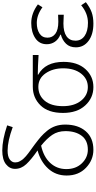

<svg xmlns="http://www.w3.org/2000/svg" viewBox="414 -1262 861 1730"><g transform="rotate(-90 845.0 -397.5)"><path d="M361 -37Q444 -37 486 -92.5Q528 -148 528 -239Q528 -308 494 -358Q460 -408 397 -458Q297 -436 241.5 -376Q186 -316 186 -231Q186 -145 238 -91Q290 -37 361 -37ZM580 -764 564 -714Q438 -760 352 -760Q299 -760 272.5 -740.5Q246 -721 246 -692Q246 -681 248.5 -670.5Q251 -660 257 -649.5Q263 -639 268.5 -630.5Q274 -622 285.5 -611Q297 -600 304.5 -593Q312 -586 328 -574Q344 -562 353 -555.5Q362 -549 381.5 -535Q401 -521 410 -514Q450 -484 476.5 -461Q503 -438 531 -404Q559 -370 573 -329.5Q587 -289 587 -241Q587 -125 527 -56Q467 13 360 13Q268 13 198 -53.5Q128 -120 128 -228Q128 -326 190.5 -394.5Q253 -463 354 -490Q273 -546 230.5 -591.5Q188 -637 188 -693Q188 -742 230 -775Q272 -808 354 -808Q449 -808 580 -764Z M925 13Q827 13 759.5 -60.5Q692 -134 692 -261Q692 -394 760 -463.5Q828 -533 928 -533H1214V-481Q1105 -488 1037 -488V-484Q1152 -420 1152 -256Q1152 -131 1087 -59Q1022 13 925 13ZM1094 -259Q1094 -352 1049 -417.5Q1004 -483 927 -483Q850 -483 801.5 -425.5Q753 -368 753 -261Q753 -160 802 -98.5Q851 -37 925 -37Q999 -37 1046.5 -98Q1094 -159 1094 -259Z M1497 13Q1400 13 1341.5 -30.5Q1283 -74 1283 -145Q1283 -200 1315.5 -233.5Q1348 -267 1397 -280V-285Q1356 -301 1333.5 -333.5Q1311 -366 1311 -407Q1311 -474 1365.5 -510.5Q1420 -547 1502 -547Q1590 -547 1670 -487L1644 -446Q1574 -497 1503 -497Q1445 -497 1407.5 -472.5Q1370 -448 1370 -401Q1370 -356 1405.5 -329.5Q1441 -303 1514 -303Q1550 -303 1577 -305V-254Q1530 -257 1498 -257Q1422 -257 1382.5 -229Q1343 -201 1343 -149Q1343 -96 1386 -66Q1429 -36 1504 -36Q1589 -36 1662 -97L1690 -55Q1642 -18 1598.5 -2.5Q1555 13 1497 13Z"/></g></svg>

Font: NotoSansHansLight
Style: Regular
Weight: 300
Designer: Ryoko NISHIZUKA  (kana & ideographs); Paul D. Hunt (Latin, Greek & Cyrillic); Wenlong ZHANG  (bopomofo); Sandoll Communi
Foundry: Adobe Systems Incorporated
Version: Version 1.00;December 8, 2021;FontCreator 13.0.0.2675 64-bit